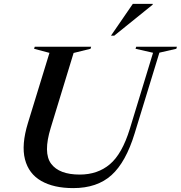

<svg xmlns="http://www.w3.org/2000/svg" viewBox="-20 -955 928 986"><path d="M240.5 -298.5Q201 -170 242.5 -114.2Q284 -58.5 389.5 -58.5Q481.5 -58.5 544.2 -111.5Q607 -164.5 646.5 -292.5L766 -684L676 -704.5L679.5 -715H888.5L885.5 -704.5L798.5 -684.5L671.5 -270Q626.5 -122.5 552.8 -55.8Q479 11 356 11Q256 11 191.8 -25.8Q127.5 -62.5 108.2 -136.8Q89 -211 123.5 -323.5L234 -683.5L155 -704.5L158.5 -715H448L445 -704.5L358 -683ZM550 -772 662 -935H764.5L764 -931L567 -772Z"/></svg>

Font: Newsreader 72pt Medium
Style: Italic
Weight: 500
Italic angle: -17°
Designer: Hugues Gentile
Foundry: Production Type
Version: Version 1.003; ttfautohint (v1.8.3)